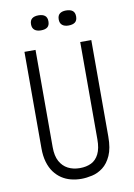

<svg xmlns="http://www.w3.org/2000/svg" viewBox="-92 -885 665 956"><g transform="rotate(-10 240.0 -407.5)"><path d="M241 12Q214 12 188.5 5.5Q163 -1 142 -15Q121 -29 105 -50.5Q89 -72 80 -102.5Q71 -133 71 -172V-660H127V-168Q127 -124 142 -96.5Q157 -69 183 -55.5Q209 -42 243 -42Q276 -42 300.5 -54Q325 -66 339 -94Q353 -122 353 -168V-660H409V-172Q409 -113 392.5 -76.5Q376 -40 350.5 -20.5Q325 -1 295.5 5.5Q266 12 241 12ZM310 -751Q290 -751 278.5 -760.5Q267 -770 267 -789Q267 -809 278.5 -818Q290 -827 310 -827Q332 -827 343.5 -818Q355 -809 355 -789Q355 -769 343.5 -760Q332 -751 310 -751ZM171 -751Q150 -751 138.5 -760.5Q127 -770 127 -789Q127 -809 138.5 -818Q150 -827 171 -827Q192 -827 203.5 -818Q215 -809 215 -789Q215 -769 204 -760Q193 -751 171 -751Z"/></g></svg>

Font: Bricolage Grotesque Condensed ExtraLight
Style: Regular
Weight: 250
Width: 3
Designer: Mathieu Triay
Foundry: Atelier Triay
Version: Version 1.000;gftools[0.9.30]